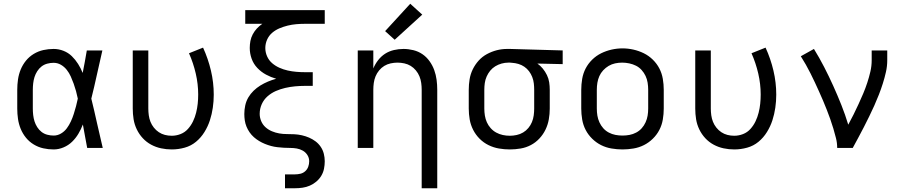

<svg xmlns="http://www.w3.org/2000/svg" viewBox="-20 -789 4840 1024"><path d="M266 8Q238 8 211 2Q184 -4 160 -18.5Q136 -33 118.5 -54.5Q101 -76 90.5 -101.5Q80 -127 76 -154.5Q72 -182 72 -210V-310Q72 -338 76 -365.5Q80 -393 90.5 -418.5Q101 -444 118.5 -465.5Q136 -487 160 -501.5Q184 -516 211 -522Q238 -528 266 -528Q293 -528 318.5 -518Q344 -508 363 -489.5Q382 -471 396.5 -448Q411 -425 421 -400Q427 -430 432.5 -460Q438 -490 443 -520H526Q511 -456 497 -391.5Q483 -327 467 -263Q483 -198 497.5 -132Q512 -66 528 0H445Q439 -31 433.5 -62Q428 -93 422 -125Q412 -99 398 -75.5Q384 -52 364.5 -33Q345 -14 319 -3Q293 8 266 8ZM266 -66Q287 -66 305.5 -77Q324 -88 336.5 -105Q349 -122 358 -141.5Q367 -161 373.5 -181.5Q380 -202 385.5 -222.5Q391 -243 395 -263Q391 -283 385.5 -303Q380 -323 373 -342.5Q366 -362 357.5 -381Q349 -400 336 -416.5Q323 -433 305 -443.5Q287 -454 266 -454Q249 -454 232 -449.5Q215 -445 201.5 -434.5Q188 -424 178.5 -409Q169 -394 164 -378Q159 -362 157 -344.5Q155 -327 155 -310V-210Q155 -193 157 -175.5Q159 -158 164 -142Q169 -126 178.5 -111Q188 -96 201.5 -85.5Q215 -75 232 -70.5Q249 -66 266 -66Z M896 8Q867 8 839 2Q811 -4 786 -17.5Q761 -31 741.5 -52Q722 -73 709.5 -99Q697 -125 692.5 -153Q688 -181 688 -210V-520H771V-210Q771 -192 773.5 -174Q776 -156 782.5 -139.5Q789 -123 800.5 -108.5Q812 -94 827 -84Q842 -74 859.5 -69.5Q877 -65 896 -65Q920 -65 943 -74Q966 -83 982.5 -101.5Q999 -120 1009.5 -142Q1020 -164 1026 -188Q1032 -212 1034.5 -236Q1037 -260 1037 -285Q1037 -341 1024 -397Q1011 -453 988 -505L1063 -535Q1090 -476 1105 -412.5Q1120 -349 1120 -284Q1120 -249 1115 -214.5Q1110 -180 1099.5 -147.5Q1089 -115 1070.5 -85Q1052 -55 1025.5 -33Q999 -11 965 -1.5Q931 8 896 8Z M1500 215V141H1553Q1568 141 1582.5 137.5Q1597 134 1608 124Q1619 114 1624 100Q1629 86 1629 71Q1629 53 1619.5 38Q1610 23 1595 14.5Q1580 6 1563 3Q1546 0 1528.5 0Q1511 0 1494 -1Q1477 -2 1459.5 -4Q1442 -6 1425.5 -10.5Q1409 -15 1393 -21.5Q1377 -28 1362 -37Q1347 -46 1334 -57.5Q1321 -69 1311 -83.5Q1301 -98 1294.5 -114Q1288 -130 1285.5 -147Q1283 -164 1283 -181Q1283 -204 1288 -227Q1293 -250 1304.5 -269.5Q1316 -289 1332.5 -305Q1349 -321 1368.5 -333Q1388 -345 1409.5 -354Q1431 -363 1453 -369Q1425 -377 1399 -391Q1373 -405 1352.5 -426.5Q1332 -448 1322 -476Q1312 -504 1312 -533Q1312 -552 1315.5 -570.5Q1319 -589 1328 -606Q1337 -623 1350 -637Q1363 -651 1379 -662H1288V-735H1712V-662H1606Q1583 -662 1560 -660Q1537 -658 1514.5 -652.5Q1492 -647 1470.5 -638Q1449 -629 1431.5 -614Q1414 -599 1404.5 -577.5Q1395 -556 1395 -533Q1395 -510 1404.5 -488.5Q1414 -467 1431.5 -452Q1449 -437 1470.5 -427.5Q1492 -418 1514.5 -413Q1537 -408 1560 -406Q1583 -404 1606 -404H1648V-331H1606Q1580 -331 1553.5 -328.5Q1527 -326 1501 -320Q1475 -314 1451 -303.5Q1427 -293 1407 -275.5Q1387 -258 1376 -233.5Q1365 -209 1365 -182Q1365 -182 1365 -182Q1365 -182 1365 -182Q1365 -162 1373 -143Q1381 -124 1396 -110.5Q1411 -97 1430 -89Q1449 -81 1469 -77.5Q1489 -74 1509.5 -74Q1530 -74 1550 -73Q1570 -72 1590 -67.5Q1610 -63 1628.5 -55Q1647 -47 1663 -35Q1679 -23 1690.5 -6Q1702 11 1707 31Q1712 51 1712 71Q1712 91 1708 111Q1704 131 1693.5 148.5Q1683 166 1667 179.5Q1651 193 1632.5 201Q1614 209 1594 212Q1574 215 1553 215Z M2229 215V-310Q2229 -328 2226.5 -346.5Q2224 -365 2217 -382Q2210 -399 2198 -413.5Q2186 -428 2170.5 -437.5Q2155 -447 2136.5 -451Q2118 -455 2100 -455Q2082 -455 2063.5 -451Q2045 -447 2029.5 -437.5Q2014 -428 2002 -413.5Q1990 -399 1983 -382Q1976 -365 1973.5 -346.5Q1971 -328 1971 -310V0H1888V-520H1971V-424Q1981 -448 1997 -468.5Q2013 -489 2034 -502.5Q2055 -516 2080.5 -522Q2106 -528 2132 -528Q2158 -528 2184.5 -521.5Q2211 -515 2233 -500Q2255 -485 2271 -462.5Q2287 -440 2296 -415Q2305 -390 2308.5 -363.5Q2312 -337 2312 -310V215ZM2085 -577 2034 -623 2168 -769 2232 -711Z M2699 8Q2670 8 2641 3Q2612 -2 2585.5 -15Q2559 -28 2538 -49Q2517 -70 2503.5 -96.5Q2490 -123 2485 -152Q2480 -181 2480 -210V-310Q2480 -338 2484.5 -366Q2489 -394 2501.5 -419.5Q2514 -445 2533 -466Q2552 -487 2577 -500.5Q2602 -514 2629 -521Q2656 -528 2685 -528Q2688 -528 2692 -528Q2696 -528 2700 -528L2981 -520V-447L2846 -450Q2862 -439 2875 -423Q2888 -407 2897 -388.5Q2906 -370 2909 -350Q2912 -330 2912 -310V-210Q2912 -181 2907 -152.5Q2902 -124 2889.5 -98Q2877 -72 2857 -50.5Q2837 -29 2811.5 -15.5Q2786 -2 2757 3Q2728 8 2699 8ZM2699 -65Q2717 -65 2735.5 -69Q2754 -73 2770 -82.5Q2786 -92 2798 -106.5Q2810 -121 2817 -138Q2824 -155 2826.5 -173.5Q2829 -192 2829 -210V-310Q2829 -327 2827 -344.5Q2825 -362 2818.5 -378.5Q2812 -395 2801.5 -409Q2791 -423 2776.5 -433Q2762 -443 2745 -448Q2728 -453 2711 -454L2700 -455Q2698 -455 2695.5 -455Q2693 -455 2691 -455Q2673 -455 2655 -450Q2637 -445 2621.5 -435.5Q2606 -426 2594.5 -412Q2583 -398 2575.5 -381Q2568 -364 2565.5 -346Q2563 -328 2563 -310V-210Q2563 -191 2566 -172.5Q2569 -154 2576.5 -137Q2584 -120 2597 -105.5Q2610 -91 2626.5 -82Q2643 -73 2661.5 -69Q2680 -65 2699 -65Z M3300 8Q3271 8 3241.5 3Q3212 -2 3186 -15Q3160 -28 3138.5 -49Q3117 -70 3103.5 -96Q3090 -122 3085 -151.5Q3080 -181 3080 -210V-310Q3080 -339 3085 -368.5Q3090 -398 3103.5 -424Q3117 -450 3138.5 -471Q3160 -492 3186.5 -505Q3213 -518 3242 -524.5Q3271 -531 3300 -531Q3329 -531 3358 -524.5Q3387 -518 3413.5 -505Q3440 -492 3461.5 -471Q3483 -450 3496.5 -424Q3510 -398 3515 -368.5Q3520 -339 3520 -310V-210Q3520 -181 3515 -151.5Q3510 -122 3496.5 -96Q3483 -70 3461.5 -49Q3440 -28 3414 -15Q3388 -2 3358.5 3Q3329 8 3300 8ZM3300 -66Q3319 -66 3337.5 -69.5Q3356 -73 3373 -82Q3390 -91 3402.5 -105Q3415 -119 3423 -136.5Q3431 -154 3434 -172.5Q3437 -191 3437 -210V-310Q3437 -329 3434 -348Q3431 -367 3423 -384Q3415 -401 3402 -415.5Q3389 -430 3372 -438.5Q3355 -447 3336 -451Q3317 -455 3298 -455Q3279 -455 3260.5 -451Q3242 -447 3226 -437.5Q3210 -428 3197 -414Q3184 -400 3176.5 -383Q3169 -366 3166 -347.5Q3163 -329 3163 -310V-210Q3163 -191 3166 -172.5Q3169 -154 3177 -136.5Q3185 -119 3197.5 -105Q3210 -91 3227 -82Q3244 -73 3262.5 -69.5Q3281 -66 3300 -66Z M3896 8Q3867 8 3839 2Q3811 -4 3786 -17.5Q3761 -31 3741.5 -52Q3722 -73 3709.5 -99Q3697 -125 3692.5 -153Q3688 -181 3688 -210V-520H3771V-210Q3771 -192 3773.5 -174Q3776 -156 3782.5 -139.5Q3789 -123 3800.5 -108.5Q3812 -94 3827 -84Q3842 -74 3859.5 -69.5Q3877 -65 3896 -65Q3920 -65 3943 -74Q3966 -83 3982.5 -101.5Q3999 -120 4009.5 -142Q4020 -164 4026 -188Q4032 -212 4034.5 -236Q4037 -260 4037 -285Q4037 -341 4024 -397Q4011 -453 3988 -505L4063 -535Q4090 -476 4105 -412.5Q4120 -349 4120 -284Q4120 -249 4115 -214.5Q4110 -180 4099.5 -147.5Q4089 -115 4070.5 -85Q4052 -55 4025.5 -33Q3999 -11 3965 -1.5Q3931 8 3896 8Z M4445 0Q4445 -27 4438.5 -52.5Q4432 -78 4424.5 -103.5Q4417 -129 4408 -154Q4399 -179 4389.5 -203.5Q4380 -228 4369.5 -252.5Q4359 -277 4348 -301.5Q4337 -326 4326 -349.5Q4315 -373 4303 -397Q4291 -421 4278 -444Q4265 -467 4251 -489L4321 -528Q4350 -481 4375.5 -431.5Q4401 -382 4424 -331Q4447 -280 4467.5 -228.5Q4488 -177 4504 -124Q4519 -151 4532.5 -178.5Q4546 -206 4559 -234Q4572 -262 4584 -290.5Q4596 -319 4605.5 -348Q4615 -377 4622 -407Q4629 -437 4629 -468V-520H4712V-468Q4712 -436 4705 -405Q4698 -374 4688.5 -344Q4679 -314 4667.5 -284.5Q4656 -255 4643 -226Q4630 -197 4616 -168.5Q4602 -140 4587.5 -111.5Q4573 -83 4558 -55.5Q4543 -28 4528 0Z"/></svg>

Font: Bmono
Style: Regular
Weight: 400
Monospace: yes
Designer: Belleve Invis
Foundry: Belleve Invis
Version: Version 11.2.2; ttfautohint (v1.8.2)